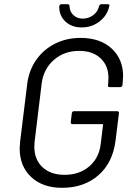

<svg xmlns="http://www.w3.org/2000/svg" viewBox="-20 -889 635 917"><path d="M74 -180Q74 -190 76 -212L110 -488Q118 -553 153 -603Q188 -653 243 -680.5Q298 -708 365 -708Q458 -708 513 -657.5Q568 -607 568 -525Q568 -516 566 -496L565 -483Q563 -473 554 -473H504Q494 -473 496 -483L497 -495Q498 -503 498 -517Q498 -575 460.5 -610.5Q423 -646 358 -646Q287 -646 237.5 -603Q188 -560 179 -490L145 -210Q144 -202 144 -188Q144 -127 183 -90.5Q222 -54 288 -54Q359 -54 406 -94Q453 -134 461 -201L472 -292Q473 -293 472 -294.5Q471 -296 469 -296H326Q322 -296 319.5 -299Q317 -302 318 -306L323 -348Q325 -358 334 -358H540Q544 -358 546.5 -355Q549 -352 548 -348L532 -219Q519 -112 450 -52Q381 8 277 8Q184 8 129 -43.5Q74 -95 74 -180ZM263 -859Q265 -869 274 -869H303Q312 -869 312 -859Q313 -833 331 -816.5Q349 -800 375 -800Q403 -800 425 -816.5Q447 -833 453 -859Q456 -869 465 -869H494Q505 -869 502 -860Q493 -816 456 -787Q419 -758 370 -758Q322 -758 292 -786.5Q262 -815 263 -859Z"/></svg>

Font: Barlow
Style: Italic
Weight: 400
Italic angle: -7°
Designer: Jeremy Tribby
Foundry: Tribby Type
Version: Version 1.408